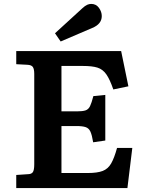

<svg xmlns="http://www.w3.org/2000/svg" viewBox="-20 -961 748 981"><path d="M63 0V-67L122 -71Q140 -71 147.5 -81Q155 -91 155 -122V-583Q155 -608 148 -618.5Q141 -629 120 -630L63 -633V-700H599L636 -520L559 -504Q541 -556 523 -581.5Q505 -607 478 -615.5Q451 -624 404 -624H294V-392H373Q402 -392 417 -397Q432 -402 440 -418.5Q448 -435 457 -470L518 -476V-243L456 -234Q450 -271 442 -288.5Q434 -306 417.5 -311.5Q401 -317 371 -317H294V-77H428Q477 -77 504.5 -87.5Q532 -98 548 -126Q564 -154 578 -205H656L631 0ZM290 -749 261 -791 401 -919Q415 -932 425.5 -936.5Q436 -941 446 -941Q471 -941 485.5 -921Q500 -901 500 -879Q500 -838 451 -818Z"/></svg>

Font: Literata 7pt SemiBold
Style: Regular
Weight: 600
Designer: Latin by Veronika Burian and Jose Scaglione. Greek by Irene Vlachou. Cyrillic by Vera Evstafieva.
Foundry: TypeTogether
Version: Version 3.002